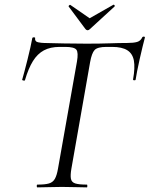

<svg xmlns="http://www.w3.org/2000/svg" viewBox="-20 -811 647 831"><path d="M142 0Q139 0 139 -6Q139 -12 142 -12Q175 -12 192 -17Q209 -22 217.5 -37Q226 -52 231 -81L313 -544Q320 -584 310.5 -596Q301 -608 262 -608H238Q198 -608 170 -593Q142 -578 122.5 -546.5Q103 -515 88 -464Q87 -461 81 -462.5Q75 -464 76 -466Q80 -479 86 -502.5Q92 -526 99 -553Q106 -580 111.5 -605.5Q117 -631 120 -647Q122 -650 127.5 -649.5Q133 -649 132 -646Q130 -631 145 -628Q160 -625 171 -625Q208 -624 257.5 -623Q307 -622 354 -622Q414 -622 455 -623.5Q496 -625 530 -625Q558 -625 573.5 -629.5Q589 -634 596 -650Q598 -653 603 -652.5Q608 -652 607 -648Q603 -634 597 -608.5Q591 -583 584.5 -555Q578 -527 573.5 -503Q569 -479 567 -466Q566 -463 560.5 -463.5Q555 -464 556 -468Q565 -518 559.5 -548.5Q554 -579 531 -593.5Q508 -608 465 -608H441Q402 -608 389.5 -594.5Q377 -581 370 -542L289 -81Q284 -52 287 -37Q290 -22 306 -17Q322 -12 356 -12Q358 -12 358 -6Q358 0 356 0Q334 0 307.5 -1Q281 -2 248 -2Q218 -2 190.5 -1Q163 0 142 0ZM350 -685 277 -783Q276 -785 279.5 -788Q283 -791 284 -790L368 -732L470 -790Q473 -792 475.5 -788.5Q478 -785 476 -783L369 -685Q359 -675 350 -685Z"/></svg>

Font: Cormorant
Style: Italic
Weight: 400
Italic angle: -10°
Designer: Christian Thalmann (Catharsis Fonts)
Foundry: Catharsis Fonts
Version: Version 4.000